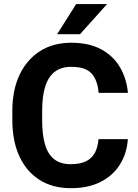

<svg xmlns="http://www.w3.org/2000/svg" viewBox="-20 -936 695 965"><path d="M622.6 -236.8Q617.7 -165 583 -109.4Q548.3 -53.7 486.1 -22Q423.8 9.8 335.9 9.8Q244.6 9.8 178.7 -32Q112.8 -73.7 77.4 -150.4Q42 -227.1 42 -332V-378.4Q42 -483.9 78.6 -560.5Q115.2 -637.2 181.4 -679.2Q247.6 -721.2 337.9 -721.2Q426.8 -721.2 487.8 -688.5Q548.8 -655.8 582.5 -598.9Q616.2 -542 623 -469.2H475.6Q470.7 -532.7 440.4 -566.4Q410.2 -600.1 337.9 -600.1Q288.6 -600.1 256.3 -576.2Q224.1 -552.2 208 -503.4Q191.9 -454.6 191.9 -379.4V-332Q191.9 -258.8 206.3 -209.7Q220.7 -160.6 252.4 -135.7Q284.2 -110.8 335.9 -110.8Q381.8 -110.8 411.4 -125Q440.9 -139.2 456.3 -167.2Q471.7 -195.3 475.1 -236.8ZM362.8 -915.5H518.1L382.3 -764.2H267.1Z"/></svg>

Font: Heebo
Style: Bold
Weight: 700
Designer: Oded Ezer
Foundry: Ezer Type House
Version: Version 3.100